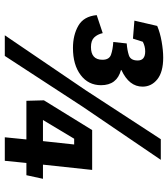

<svg xmlns="http://www.w3.org/2000/svg" viewBox="30 -730 700 800"><g transform="rotate(90 380.0 -330.0)"><path d="M141 -534 66 -540 88 -635Q116 -647 153 -653.5Q190 -660 220 -660Q280 -660 310.5 -635.5Q341 -611 341 -574Q341 -518 272 -486V-484Q335 -467 335 -401Q335 -348 292.5 -316Q250 -284 180 -284Q126 -284 87 -306.5Q48 -329 43 -383L118 -408Q123 -386 136 -372.5Q149 -359 176 -359Q229 -359 229 -407Q229 -435 208 -442.5Q187 -450 155 -452L161 -508Q189 -510 210.5 -517Q232 -524 232 -554Q232 -585 194 -585Q173 -585 154 -575ZM646 -650 425 -325 213 0H127L356 -337L560 -650ZM552 0 561 -90H400L398 -163L522 -364H688L666 -159H725L710 -90H659L650 0ZM558 -289 480 -159H568L582 -289Z"/></g></svg>

Font: Zilla Slab
Style: Bold Italic
Weight: 700
Italic angle: -6°
Designer: Typotheque.com
Foundry: Typotheque type foundry
Version: Version 1.1; 2017; ttfautohint (v1.6)